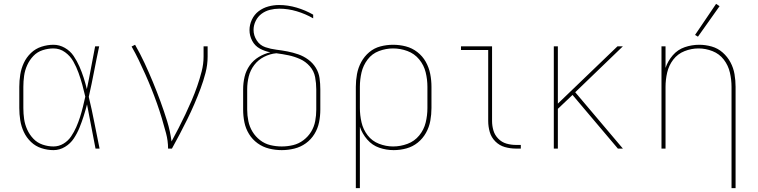

<svg xmlns="http://www.w3.org/2000/svg" viewBox="-20 -770 3928 995"><path d="M257 8Q289 8 317 -9Q345 -26 362.5 -52.5Q380 -79 392 -108.5Q404 -138 413.5 -168Q423 -198 431 -229Q442 -172 453 -114.5Q464 -57 475 0H496Q482 -67 469 -134.5Q456 -202 440 -268Q455 -334 467.5 -399.5Q480 -465 494 -530H473Q462 -475 452 -419.5Q442 -364 430 -308Q423 -338 413.5 -367.5Q404 -397 391.5 -425.5Q379 -454 361.5 -480Q344 -506 316 -522Q288 -538 257 -538Q226 -538 195 -528Q164 -518 140.5 -495.5Q117 -473 103.5 -444Q90 -415 85 -383.5Q80 -352 80 -320V-210Q80 -178 85 -146.5Q90 -115 103.5 -86Q117 -57 140.5 -34.5Q164 -12 195 -2Q226 8 257 8ZM257 -11Q229 -11 201 -20.5Q173 -30 153 -51Q133 -72 121 -98.5Q109 -125 105 -153Q101 -181 101 -210V-320Q101 -349 105 -377.5Q109 -406 121 -432.5Q133 -459 153 -480Q173 -501 201 -510Q229 -519 257 -519Q290 -519 317 -499.5Q344 -480 360 -451.5Q376 -423 387 -392.5Q398 -362 406.5 -331Q415 -300 422 -269Q416 -242 409.5 -215.5Q403 -189 394.5 -162.5Q386 -136 375 -111Q364 -86 348.5 -63Q333 -40 309 -25.5Q285 -11 257 -11Z M851 0H871Q892 -38 912 -76Q932 -114 951 -152.5Q970 -191 987 -230.5Q1004 -270 1019 -310Q1034 -350 1045 -392Q1056 -434 1056 -477V-530H1035V-477Q1035 -438 1025 -399.5Q1015 -361 1002 -323.5Q989 -286 973.5 -250Q958 -214 941 -178Q924 -142 906 -107Q888 -72 869 -37Q862 -91 846 -142.5Q830 -194 811.5 -244.5Q793 -295 772.5 -344.5Q752 -394 729.5 -442.5Q707 -491 680 -538L662 -529Q682 -494 699.5 -457.5Q717 -421 733.5 -384Q750 -347 765 -309.5Q780 -272 793.5 -234Q807 -196 818.5 -157.5Q830 -119 840.5 -79.5Q851 -40 851 0Z M1440 8Q1473 8 1505.5 0Q1538 -8 1565 -27.5Q1592 -47 1609.5 -75.5Q1627 -104 1633.5 -136.5Q1640 -169 1640 -202V-307Q1640 -336 1636 -365Q1632 -394 1616.5 -419Q1601 -444 1577 -461.5Q1553 -479 1525.5 -488.5Q1498 -498 1469.5 -503.5Q1441 -509 1412 -512.5Q1383 -516 1355 -525.5Q1327 -535 1310.5 -560.5Q1294 -586 1294 -615Q1294 -639 1305 -661.5Q1316 -684 1335.5 -698.5Q1355 -713 1379 -719Q1403 -725 1427 -725Q1473 -725 1518 -711.5Q1563 -698 1603 -675V-694Q1563 -717 1517.5 -730.5Q1472 -744 1426 -744Q1398 -744 1370.5 -736.5Q1343 -729 1320.5 -712Q1298 -695 1285.5 -668.5Q1273 -642 1273 -614Q1273 -585 1287 -558.5Q1301 -532 1327 -518Q1353 -504 1381 -499Q1350 -492 1321.5 -475Q1293 -458 1274 -431Q1255 -404 1247.5 -372Q1240 -340 1240 -307V-202Q1240 -169 1246.5 -136.5Q1253 -104 1270.5 -75.5Q1288 -47 1315 -27.5Q1342 -8 1374.5 0Q1407 8 1440 8ZM1440 -11Q1410 -11 1381 -18Q1352 -25 1328 -43.5Q1304 -62 1288.5 -87.5Q1273 -113 1267 -142.5Q1261 -172 1261 -202V-307Q1261 -341 1269 -373.5Q1277 -406 1297.5 -433Q1318 -460 1348.5 -475.5Q1379 -491 1412 -494Q1444 -490 1475 -483.5Q1506 -477 1535 -464Q1564 -451 1585.5 -426.5Q1607 -402 1613 -370.5Q1619 -339 1619 -307V-202Q1619 -172 1613.5 -142.5Q1608 -113 1592.5 -87.5Q1577 -62 1552.5 -43.5Q1528 -25 1499 -18Q1470 -11 1440 -11Z M1824 205H1845V-113Q1857 -77 1883 -47Q1909 -17 1945.5 -4.5Q1982 8 2020 8Q2054 8 2086.5 -1Q2119 -10 2145 -31Q2171 -52 2187.5 -81.5Q2204 -111 2210 -144Q2216 -177 2216 -210V-320Q2216 -354 2209.5 -387Q2203 -420 2186.5 -449.5Q2170 -479 2143 -500Q2116 -521 2083.5 -529.5Q2051 -538 2017 -538Q1984 -538 1951.5 -529.5Q1919 -521 1893.5 -499.5Q1868 -478 1852 -448.5Q1836 -419 1830 -386Q1824 -353 1824 -320ZM2017 -11Q1980 -11 1944 -25Q1908 -39 1885 -69Q1862 -99 1853.5 -136Q1845 -173 1845 -210V-320Q1845 -358 1853.5 -394.5Q1862 -431 1885 -461.5Q1908 -492 1944 -505.5Q1980 -519 2017 -519Q2055 -519 2091.5 -505.5Q2128 -492 2152.5 -462Q2177 -432 2186 -395Q2195 -358 2195 -320V-210Q2195 -172 2186 -135Q2177 -98 2152.5 -68Q2128 -38 2091.5 -24.5Q2055 -11 2017 -11Z M2653 0H2679V-19H2653Q2628 -19 2604 -26Q2580 -33 2562 -51.5Q2544 -70 2537 -94Q2530 -118 2530 -143V-530H2369V-511H2510V-143Q2510 -114 2518 -86Q2526 -58 2547 -37Q2568 -16 2596 -8Q2624 0 2653 0Z M2850 0H2871V-206L2947 -278L3023 -188L3182 0H3208L2961 -292L3208 -530H3180L2871 -233V-530H2850Z M3771 205H3792V-320Q3792 -353 3786.5 -385.5Q3781 -418 3765.5 -447Q3750 -476 3725 -498Q3700 -520 3668 -529Q3636 -538 3604 -538Q3565 -538 3528.5 -525.5Q3492 -513 3466.5 -483.5Q3441 -454 3429 -418V-530H3408V0H3429V-320Q3429 -357 3437.5 -394Q3446 -431 3469 -461Q3492 -491 3527.5 -505Q3563 -519 3600 -519Q3637 -519 3672.5 -505Q3708 -491 3731 -461Q3754 -431 3762.5 -394Q3771 -357 3771 -320ZM3597 -580 3709 -738 3691 -750 3582 -589Z"/></svg>

Font: Iosevka Sparkle Thin
Style: Regular
Weight: 100
Designer: Belleve Invis
Foundry: Belleve Invis
Version: Version 4.5.0; ttfautohint (v1.8.3)